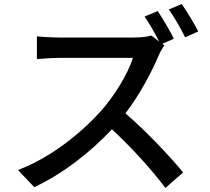

<svg xmlns="http://www.w3.org/2000/svg" viewBox="-20 -877 1040 952"><path d="M881 -857 817 -830C844 -792 877 -735 898 -692L963 -721C945 -757 907 -820 881 -857ZM795 -652 785 -660 842 -685C824 -722 787 -785 762 -822L697 -795C721 -760 749 -711 769 -671L730 -701C713 -695 680 -691 643 -691C603 -691 317 -691 272 -691C241 -691 183 -694 163 -697V-584C179 -585 233 -590 272 -590C310 -590 601 -590 639 -590C615 -512 548 -402 480 -326C381 -216 231 -95 69 -34L150 51C293 -16 428 -122 535 -236C634 -144 734 -34 800 55L888 -22C826 -98 705 -227 602 -315C672 -406 731 -518 766 -600C773 -617 788 -643 795 -652Z"/></svg>

Font: Noto Sans CJK SC Medium
Style: Regular
Weight: 500
Designer: Ryoko NISHIZUKA 西塚涼子 (kana, bopomofo & ideographs); Paul D. Hunt (Latin, Greek & Cyrillic); Sandoll Communications 산돌커뮤니
Foundry: Adobe
Version: Version 2.004;hotconv 1.0.118;makeotfexe 2.5.65603